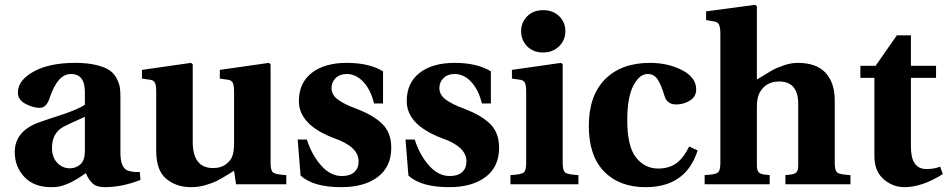

<svg xmlns="http://www.w3.org/2000/svg" viewBox="-20 -762 3919 794"><path d="M41 -133Q41 -222 147 -258Q158 -262 186.5 -271.5Q215 -281 231 -286Q247 -291 269 -299.5Q291 -308 306 -315Q321 -322 331 -329V-382Q331 -456 273 -456Q218 -456 185 -356Q172 -316 144 -316Q117 -316 85.5 -332.5Q54 -349 54 -379Q54 -430 119 -466Q184 -502 291 -502Q342 -502 378.5 -493Q415 -484 433.5 -471Q452 -458 462.5 -437.5Q473 -417 475.5 -401Q478 -385 478 -362V-131Q478 -66 510 -56Q531 -49 558 -51L561 -18Q485 12 413 12Q380 12 363.5 -3Q347 -18 335 -46Q332 -44 319.5 -35.5Q307 -27 302 -24Q297 -21 284.5 -14Q272 -7 263.5 -3.5Q255 0 242.5 4.5Q230 9 217.5 10.5Q205 12 192 12Q120 12 80.5 -30.5Q41 -73 41 -133ZM195 -150Q195 -112 216.5 -89Q238 -66 269 -66Q293 -66 311.5 -81.5Q330 -97 331 -134V-279Q249 -242 241 -237Q195 -211 195 -150Z M567 -437V-473L770 -502L777 -496V-176Q777 -67 861 -67Q892 -67 912 -81Q932 -95 940 -114Q948 -134 948 -170V-381Q948 -410 942.5 -420Q937 -430 924 -432L889 -437V-473L1092 -502L1099 -496V-87Q1099 -56 1110 -48Q1121 -40 1164 -38V0H956L948 -56Q942 -52 916.5 -36.5Q891 -21 875 -13Q859 -5 830 3.5Q801 12 771 12Q709 12 667.5 -22.5Q626 -57 626 -138V-381Q626 -410 620.5 -420Q615 -430 602 -432Z M1211 -185H1249Q1270 -120 1308.5 -77Q1347 -34 1394 -34Q1427 -34 1445 -50Q1463 -66 1463 -95Q1463 -155 1363 -190Q1216 -245 1216 -344Q1216 -419 1269 -460.5Q1322 -502 1414 -502Q1507 -502 1564 -467V-334H1527Q1513 -391 1482.5 -423.5Q1452 -456 1414 -456Q1385 -456 1368 -439Q1351 -422 1351 -398Q1351 -370 1377 -350.5Q1403 -331 1452 -313Q1526 -285 1562 -248.5Q1598 -212 1598 -151Q1598 -72 1542 -30Q1486 12 1392 12Q1275 12 1223 -36Z M1657 -185H1695Q1716 -120 1754.5 -77Q1793 -34 1840 -34Q1873 -34 1891 -50Q1909 -66 1909 -95Q1909 -155 1809 -190Q1662 -245 1662 -344Q1662 -419 1715 -460.5Q1768 -502 1860 -502Q1953 -502 2010 -467V-334H1973Q1959 -391 1928.5 -423.5Q1898 -456 1860 -456Q1831 -456 1814 -439Q1797 -422 1797 -398Q1797 -370 1823 -350.5Q1849 -331 1898 -313Q1972 -285 2008 -248.5Q2044 -212 2044 -151Q2044 -72 1988 -30Q1932 12 1838 12Q1721 12 1669 -36Z M2135 -633Q2135 -669 2160 -694.5Q2185 -720 2226 -720Q2267 -720 2292.5 -695Q2318 -670 2318 -633Q2318 -596 2292 -570.5Q2266 -545 2226 -545Q2185 -545 2160 -570.5Q2135 -596 2135 -633ZM2091 0V-38Q2134 -40 2145 -48Q2156 -56 2156 -87V-381Q2156 -410 2150.5 -420Q2145 -430 2132 -432L2097 -437V-473L2300 -502L2307 -496V-87Q2307 -56 2318 -48Q2329 -40 2372 -38V0Z M2415 -241Q2415 -367 2483 -435Q2550 -502 2668 -502Q2742 -502 2800.5 -472Q2859 -442 2859 -392Q2859 -362 2833 -346Q2807 -330 2776 -330Q2739 -330 2728 -365Q2714 -413 2699 -434.5Q2684 -456 2659 -456Q2624 -456 2599 -407.5Q2574 -359 2574 -265Q2574 -157 2610 -111Q2646 -65 2702 -65Q2745 -65 2775 -85.5Q2805 -106 2830 -156L2865 -140Q2817 12 2650 12Q2541 12 2478 -53Q2415 -118 2415 -241Z M2894 0V-38Q2937 -40 2948 -48Q2959 -56 2959 -87V-621Q2959 -649 2953.5 -660Q2948 -671 2935 -673L2900 -679V-715L3103 -742L3110 -736V-433Q3150 -458 3170 -469.5Q3190 -481 3220.5 -491.5Q3251 -502 3279 -502Q3356 -502 3394 -461Q3432 -420 3432 -347V-87Q3432 -56 3443 -48Q3454 -40 3497 -38V0H3228V-38L3249 -40Q3266 -42 3273.5 -49.5Q3281 -57 3281 -80V-332Q3281 -425 3202 -425Q3145 -425 3120 -376Q3110 -356 3110 -317V-80Q3110 -57 3117.5 -49.5Q3125 -42 3142 -40L3163 -38V0Z M3538 -440V-490H3601L3689 -616H3747V-490H3851V-440H3747V-155Q3747 -63 3811 -63Q3845 -63 3868 -73L3879 -42Q3793 12 3720 12Q3672 12 3634 -21Q3596 -54 3596 -117V-440Z"/></svg>

Font: Heuristica
Style: Bold
Weight: 700
Version: Version 1.0.2